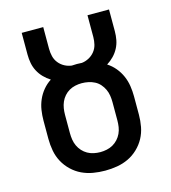

<svg xmlns="http://www.w3.org/2000/svg" viewBox="-110 -824 821 922"><g transform="rotate(-15 300.0 -363.5)"><path d="M300 8Q270 8 240.5 3Q211 -2 184.5 -14.5Q158 -27 136 -48Q114 -69 100 -95Q86 -121 80.5 -150.5Q75 -180 75 -210V-301Q75 -327 79 -353Q83 -379 93.5 -403Q104 -427 121 -447.5Q138 -468 160 -482Q141 -494 126 -509.5Q111 -525 101 -544Q91 -563 87 -584Q83 -605 83 -627V-735H190V-627Q190 -608 194.5 -589.5Q199 -571 211 -556Q223 -541 240 -532Q257 -523 275 -521Q281 -521 287.5 -521.5Q294 -522 300 -522Q306 -522 312.5 -521.5Q319 -521 325 -521Q343 -523 360 -532Q377 -541 389 -556Q401 -571 405.5 -589.5Q410 -608 410 -627V-735H517V-627Q517 -605 513 -584Q509 -563 499 -544Q489 -525 474 -509.5Q459 -494 440 -482Q462 -468 479 -447.5Q496 -427 506.5 -403Q517 -379 521 -353Q525 -327 525 -301V-210Q525 -180 519.5 -150.5Q514 -121 500 -95Q486 -69 464 -48Q442 -27 415.5 -14.5Q389 -2 359.5 3Q330 8 300 8ZM300 -84Q316 -84 332.5 -87.5Q349 -91 363 -99Q377 -107 388 -119Q399 -131 406 -146Q413 -161 415.5 -177.5Q418 -194 418 -210V-301Q418 -317 415.5 -333.5Q413 -350 406 -365Q399 -380 388 -392.5Q377 -405 362.5 -412.5Q348 -420 331.5 -423.5Q315 -427 298 -427Q282 -427 266 -423.5Q250 -420 236 -412Q222 -404 211 -391.5Q200 -379 193.5 -364Q187 -349 184.5 -333Q182 -317 182 -301V-210Q182 -194 184.5 -177.5Q187 -161 194 -146Q201 -131 212 -119Q223 -107 237 -99Q251 -91 267.5 -87.5Q284 -84 300 -84Z"/></g></svg>

Font: Iosevka Custom SmBdEx
Style: Regular
Weight: 600
Width: 7
Monospace: yes
Designer: Belleve Invis
Foundry: Belleve Invis
Version: Version 11.2.4; ttfautohint (v1.8.4)